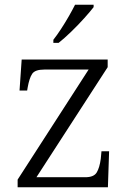

<svg xmlns="http://www.w3.org/2000/svg" viewBox="-20 -786 541 806"><path d="M54 0V-32L352 -494H166Q127 -494 115 -476Q103 -458 96 -418L94 -406H62L71 -536H432V-504L133 -42H338Q374 -42 386 -62Q398 -82 403 -119L406 -151H438L433 0ZM204 -619Q219 -638 236 -664Q253 -690 268.5 -717Q284 -744 295 -766H373V-756Q360 -739 334 -710Q308 -681 278.5 -652.5Q249 -624 226 -606H204Z"/></svg>

Font: Noto Serif Tamil Light
Style: Regular
Weight: 300
Designer: Indian Type Foundry, Tom Grace, and the Monotype Design Team
Foundry: Monotype Imaging Inc.
Version: Version 2.004; ttfautohint (v1.8.4.7-5d5b)